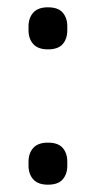

<svg xmlns="http://www.w3.org/2000/svg" viewBox="-20 -494 263 525"><path d="M111 -359Q84 -359 71 -373.5Q58 -388 58 -411V-422Q58 -445 71 -459.5Q84 -474 111 -474Q139 -474 151.5 -459.5Q164 -445 164 -422V-411Q164 -388 151.5 -373.5Q139 -359 111 -359ZM111 11Q84 11 71 -3.5Q58 -18 58 -41V-52Q58 -75 71 -89.5Q84 -104 111 -104Q139 -104 151.5 -89.5Q164 -75 164 -52V-41Q164 -18 151.5 -3.5Q139 11 111 11Z"/></svg>

Font: Sofia Sans Semi Condensed
Style: Regular
Weight: 400
Designer: Botio Nikoltchev, Ani Petrova
Foundry: lettersoup
Version: Version 4.100; ttfautohint (v1.8.4.7-5d5b)